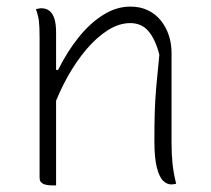

<svg xmlns="http://www.w3.org/2000/svg" viewBox="-20 -557 640 582"><path d="M514 0Q510 1 506.5 1.5Q503 2 499 2Q486 2 474.5 -9Q463 -20 455.5 -49Q448 -78 448 -130Q448 -177 449 -214Q450 -251 453.5 -292Q457 -333 463 -391Q451 -438 430 -462.5Q409 -487 375 -487Q341 -487 307 -465.5Q273 -444 242 -407.5Q211 -371 185 -324.5Q159 -278 141 -228L138 -345H156Q184 -401 218.5 -444Q253 -487 293 -512Q333 -537 375 -537Q405 -537 428 -526Q451 -515 467 -495.5Q483 -476 491.5 -450.5Q500 -425 500 -397Q500 -352 500 -306.5Q500 -261 500 -215.5Q500 -170 500 -124Q500 -89 503 -60.5Q506 -32 514 0ZM150 5Q149 5 147 5Q145 5 143.5 5Q142 5 140 5Q132 5 124.5 4Q117 3 111.5 0.5Q106 -2 103 -6.5Q100 -11 100 -18Q100 -71 100 -124Q100 -177 100 -230Q100 -283 100 -336Q100 -389 100 -442Q100 -477 98 -493Q96 -509 89 -529Q92 -530 94.5 -530.5Q97 -531 100 -531.5Q103 -532 105 -532Q120 -532 130 -524Q140 -516 145 -500Q150 -484 150 -459Q150 -382 150 -304.5Q150 -227 150 -150Q150 -73 150 5Z"/></svg>

Font: Recursive Monospace Casual Light
Style: Regular
Weight: 300
Version: Version 1.047